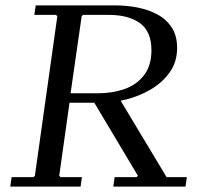

<svg xmlns="http://www.w3.org/2000/svg" viewBox="-20 -690 738 710"><path d="M399 0 404 -35H485L490 -40L321 -323H423L596 -35H671L666 0ZM407 -670Q449 -670 489.5 -662Q530 -654 563 -636Q596 -618 615.5 -587.5Q635 -557 635 -513Q635 -461 607.5 -422.5Q580 -384 537 -359Q494 -334 446 -322Q398 -310 357 -310H237L199 -40L204 -35H283L278 0H18L23 -35H104L109 -40L192 -630L187 -635H107L112 -670ZM341 -345Q396 -345 441 -361Q486 -377 513 -412.5Q540 -448 540 -504Q540 -574 497.5 -604.5Q455 -635 382 -635H287L282 -630L241 -345Z"/></svg>

Font: Brygada 1918
Style: Italic
Weight: 400
Italic angle: -8°
Designer: Mateusz Machalski | Borys Kosmynka | Przemek Hoffer
Foundry: NIEPODLEGLA 2018
Version: Version 3.006